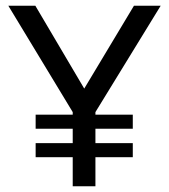

<svg xmlns="http://www.w3.org/2000/svg" viewBox="-20 -648 588 668"><path d="M233 0V-258L9 -628H103L283 -323H263L446 -628H539L312 -258V0ZM104 -101V-150H442V-101ZM104 -200V-249H442V-200Z"/></svg>

Font: Karla ExtraLight
Style: Regular
Weight: 400
Version: Version 2.001